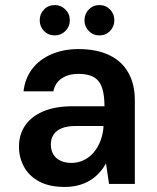

<svg xmlns="http://www.w3.org/2000/svg" viewBox="-20 -727 621 759"><path d="M236 12Q175 12 135 -9.5Q95 -31 75 -67.5Q55 -104 55 -147Q55 -195 79.5 -231Q104 -267 151.5 -287Q199 -307 268 -307H393Q393 -350 384 -378.5Q375 -407 352.5 -421Q330 -435 290 -435Q251 -435 224.5 -417.5Q198 -400 191 -366H73Q79 -418 108 -455.5Q137 -493 184.5 -513Q232 -533 290 -533Q362 -533 412 -509Q462 -485 487.5 -439.5Q513 -394 513 -330V0H411L399 -81Q388 -61 372.5 -44Q357 -27 337 -14.5Q317 -2 291.5 5Q266 12 236 12ZM262 -83Q289 -83 311.5 -94Q334 -105 350.5 -124.5Q367 -144 377 -170Q387 -196 389 -224V-229H281Q246 -229 224 -220Q202 -211 191.5 -194.5Q181 -178 181 -156Q181 -133 191 -116.5Q201 -100 219.5 -91.5Q238 -83 262 -83ZM197 -587Q171 -587 154 -604.5Q137 -622 137 -647Q137 -672 154 -689.5Q171 -707 197 -707Q221 -707 238.5 -689.5Q256 -672 256 -647Q256 -622 238.5 -604.5Q221 -587 197 -587ZM373 -587Q348 -587 331 -604.5Q314 -622 314 -647Q314 -672 331 -689.5Q348 -707 373 -707Q398 -707 415 -689.5Q432 -672 432 -647Q432 -622 415 -604.5Q398 -587 373 -587Z"/></svg>

Font: DM Sans 10pt SemiBold
Style: Regular
Weight: 600
Version: Version 4.004;gftools[0.9.30]